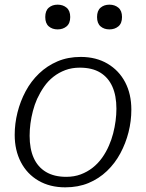

<svg xmlns="http://www.w3.org/2000/svg" viewBox="-20 -791 626 823"><path d="M447 -167Q458 -192 465 -219Q472 -246 475.5 -273Q479 -300 479 -325Q479 -381 461.5 -420Q444 -459 409.5 -480Q375 -501 322 -501Q288 -501 260 -490.5Q232 -480 209 -462Q186 -444 169 -419.5Q152 -395 139 -367Q128 -342 121 -315Q114 -288 110.5 -261.5Q107 -235 107 -209Q107 -153 124.5 -114Q142 -75 177 -54Q212 -33 264 -33Q298 -33 326 -43.5Q354 -54 377 -72Q400 -90 417.5 -114.5Q435 -139 447 -167ZM43 -213Q43 -261 55 -309Q67 -357 90 -400Q113 -443 147.5 -476Q182 -509 226.5 -528Q271 -547 326 -547Q392 -547 441 -518Q490 -489 516.5 -438.5Q543 -388 543 -321Q543 -272 531 -224.5Q519 -177 496 -134Q473 -91 438.5 -58Q404 -25 359.5 -6.5Q315 12 260 12Q194 12 145 -16.5Q96 -45 69.5 -96Q43 -147 43 -213ZM227 -665Q250 -665 265.5 -678Q281 -691 281 -718Q281 -745 265.5 -758Q250 -771 227 -771Q204 -771 189 -758Q174 -745 174 -718Q174 -691 189 -678Q204 -665 227 -665ZM449 -665Q472 -665 487.5 -678Q503 -691 503 -718Q503 -745 487.5 -758Q472 -771 449 -771Q426 -771 411 -758Q396 -745 396 -718Q396 -691 411 -678Q426 -665 449 -665Z"/></svg>

Font: Roboto Serif ExtraLight
Style: Italic
Weight: 250
Italic angle: -10°
Designer: Greg Gazdowicz
Foundry: Commercial Type
Version: Version 1.008